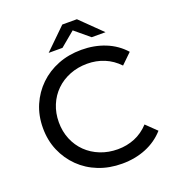

<svg xmlns="http://www.w3.org/2000/svg" viewBox="-157 -1008 1028 1136"><g transform="rotate(-20 357.0 -439.5)"><path d="M418 8Q338 8 270.5 -18.5Q203 -45 153.5 -93.5Q104 -142 76 -207Q48 -272 48 -350Q48 -428 76 -493Q104 -558 154 -606.5Q204 -655 271.5 -681.5Q339 -708 419 -708Q500 -708 568.5 -680.5Q637 -653 685 -599L620 -536Q580 -578 530 -598.5Q480 -619 423 -619Q364 -619 313.5 -599Q263 -579 226 -543Q189 -507 168.5 -457.5Q148 -408 148 -350Q148 -292 168.5 -242.5Q189 -193 226 -157Q263 -121 313.5 -101Q364 -81 423 -81Q480 -81 530 -101.5Q580 -122 620 -165L685 -102Q637 -48 568.5 -20Q500 8 418 8ZM232 -757 365 -887H457L590 -757H503L371 -867H451L319 -757Z"/></g></svg>

Font: Montserrat Thin Medium
Style: Regular
Weight: 500
Version: Version 9.000